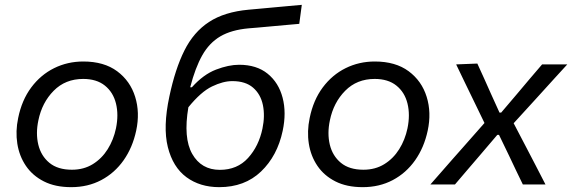

<svg xmlns="http://www.w3.org/2000/svg" viewBox="-20 -762 2363 793"><path d="M274 11Q208 11 161.2 -12.8Q114.5 -36.5 87 -77Q59.5 -117.5 51.5 -168.8Q43.5 -220 55 -274.5Q70 -348.5 109 -400.8Q148 -453 203.5 -480.5Q259 -508 324 -508Q409.5 -508 463.8 -467.8Q518 -427.5 538.2 -362.2Q558.5 -297 542.5 -222.5Q527.5 -152.5 490.5 -100Q453.5 -47.5 398.2 -18.2Q343 11 274 11ZM277 -61Q326 -61 363.2 -84Q400.5 -107 424.8 -145.8Q449 -184.5 459 -232Q470.5 -288 459 -334.5Q447.5 -381 413.2 -408.5Q379 -436 323.5 -436Q250 -436 201.8 -387.2Q153.5 -338.5 138.5 -265Q127 -211 138.2 -164.5Q149.5 -118 184 -89.5Q218.5 -61 277 -61Z M885.5 11Q806 11 750 -30.2Q694 -71.5 673.2 -154.5Q652.5 -237.5 679.5 -363.5Q703.5 -477 741.5 -553.2Q779.5 -629.5 843.2 -671.2Q907 -713 1007.5 -722Q1019.5 -723 1046.2 -725.5Q1073 -728 1106 -731Q1139 -734 1171.2 -737Q1203.5 -740 1226.5 -742L1216 -663.5Q1194 -661.5 1162.5 -658.8Q1131 -656 1098.8 -653Q1066.5 -650 1041.5 -647.8Q1016.5 -645.5 1007 -645Q935.5 -638.5 890 -611.8Q844.5 -585 815.5 -533.8Q786.5 -482.5 765.5 -401.5H772.5Q820 -454.5 872.2 -474.5Q924.5 -494.5 967.5 -494.5Q1040 -494.5 1085.5 -457.5Q1131 -420.5 1147.2 -358.5Q1163.5 -296.5 1147.5 -221.5Q1125.5 -118 1058 -53.5Q990.5 11 885.5 11ZM939.5 -427Q901.5 -427 855.8 -405Q810 -383 758 -319Q736.5 -192 774 -126.2Q811.5 -60.5 888 -60.5Q960 -60.5 1004.5 -109.5Q1049 -158.5 1064 -231Q1075 -283.5 1065.8 -328.2Q1056.5 -373 1025.2 -400Q994 -427 939.5 -427Z M1478 11Q1412 11 1365.2 -12.8Q1318.5 -36.5 1291 -77Q1263.5 -117.5 1255.5 -168.8Q1247.5 -220 1259 -274.5Q1274 -348.5 1313 -400.8Q1352 -453 1407.5 -480.5Q1463 -508 1528 -508Q1613.5 -508 1667.8 -467.8Q1722 -427.5 1742.2 -362.2Q1762.5 -297 1746.5 -222.5Q1731.5 -152.5 1694.5 -100Q1657.5 -47.5 1602.2 -18.2Q1547 11 1478 11ZM1481 -61Q1530 -61 1567.2 -84Q1604.5 -107 1628.8 -145.8Q1653 -184.5 1663 -232Q1674.5 -288 1663 -334.5Q1651.5 -381 1617.2 -408.5Q1583 -436 1527.5 -436Q1454 -436 1405.8 -387.2Q1357.5 -338.5 1342.5 -265Q1331 -211 1342.2 -164.5Q1353.5 -118 1388 -89.5Q1422.5 -61 1481 -61Z M1757.5 0Q1787 -33.5 1808.8 -58.5Q1830.5 -83.5 1850.2 -105.8Q1870 -128 1892 -153L1981 -254L1935.5 -348Q1917 -386 1901.5 -418Q1886 -450 1864 -496L1951.5 -499.5Q1967.5 -464.5 1980.5 -435.8Q1993.5 -407 2006.5 -377.5L2043 -297H2050L2118 -377Q2144.5 -408.5 2167.5 -435.8Q2190.5 -463 2219 -496H2323Q2293.5 -464 2272.2 -440.5Q2251 -417 2232 -396.2Q2213 -375.5 2190.5 -350.5L2101.5 -253L2154 -152.5Q2173 -116 2190.8 -81.8Q2208.5 -47.5 2233 0H2139.5Q2124 -32 2111.2 -58.5Q2098.5 -85 2083 -118L2041 -205H2034L1962 -120.5Q1934 -88 1910.8 -60.8Q1887.5 -33.5 1859 0Z"/></svg>

Font: Commissioner
Style: Italic
Weight: 400
Italic angle: -12°
Designer: Kostas Bartsokas
Foundry: Kostas Bartsokas
Version: Version 1.000; ttfautohint (v1.8.3)